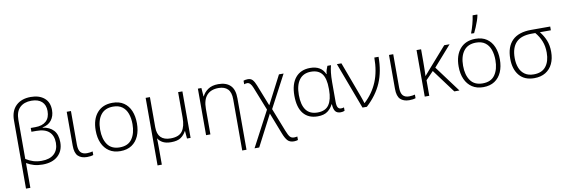

<svg xmlns="http://www.w3.org/2000/svg" viewBox="-67 -1362 6364 2158"><g transform="rotate(-10 3115.5 -283.0)"><path d="M318.8 -765.1Q415 -765.1 472.4 -717Q529.8 -668.9 529.8 -578.6Q529.8 -509.3 493.4 -462.9Q457 -416.5 390.6 -404.8V-401.9Q470.7 -391.1 514.6 -343Q558.6 -294.9 558.6 -206.5Q558.6 -108.4 495.4 -51Q432.1 6.3 320.3 6.3Q267.1 6.3 223.4 -5.9Q179.7 -18.1 138.2 -43V240.2H88.4V-538.1Q88.4 -646.5 150.4 -705.8Q212.4 -765.1 318.8 -765.1ZM318.4 -722.2Q235.4 -722.2 186.8 -675.8Q138.2 -629.4 138.2 -534.2V-89.4Q178.7 -64 221.4 -50.3Q264.2 -36.6 317.4 -36.6Q410.2 -36.6 459.5 -82.3Q508.8 -127.9 508.8 -209Q508.8 -290 461.4 -334.2Q414.1 -378.4 315.9 -378.4H259.3V-421.9H312Q391.6 -421.9 435.1 -461.4Q478.5 -501 478.5 -577.1Q478.5 -646.5 437 -684.3Q395.5 -722.2 318.4 -722.2Z M737.3 -530.8V-148.9Q737.3 -86.9 760.7 -59.8Q784.2 -32.7 832.5 -32.7Q850.1 -32.7 868.2 -35.4Q886.2 -38.1 898.4 -41.5V-0.5Q870.6 9.8 827.1 9.8Q761.7 9.8 725.3 -24.9Q689 -59.6 689 -144V-530.8Z M1443.8 -266.1Q1443.8 -184.1 1417 -122.1Q1390.1 -60.1 1337.4 -25.1Q1284.7 9.8 1207 9.8Q1132.8 9.8 1080.6 -24.9Q1028.3 -59.6 1000.7 -121.6Q973.1 -183.6 973.1 -266.1Q973.1 -394.5 1036.4 -467.8Q1099.6 -541 1211.9 -541Q1289.1 -541 1340.6 -505.9Q1392.1 -470.7 1418 -408.9Q1443.8 -347.2 1443.8 -266.1ZM1023.9 -266.1Q1023.9 -161.1 1068.8 -97.2Q1113.8 -33.2 1208 -33.2Q1303.7 -33.2 1348.4 -97.7Q1393.1 -162.1 1393.1 -266.1Q1393.1 -333 1374.5 -385.3Q1356 -437.5 1315.9 -467.5Q1275.9 -497.6 1211.4 -497.6Q1118.7 -497.6 1071.3 -436Q1023.9 -374.5 1023.9 -266.1Z M2009.3 -530.8V0H1968.3L1960.9 -85.9H1958Q1936.5 -44.4 1898.2 -17.3Q1859.9 9.8 1786.1 9.8Q1730 9.8 1694.1 -8.5Q1658.2 -26.9 1639.6 -57.6H1636.7Q1637.7 -38.6 1638.2 -12.7Q1638.7 13.2 1638.7 43V240.2H1589.8V-530.8H1638.7V-187Q1638.7 -33.2 1788.1 -33.2Q1884.3 -33.2 1922.4 -86.4Q1960.4 -139.6 1960.4 -238.3V-530.8Z M2419.9 -541Q2509.3 -541 2557.1 -494.1Q2605 -447.3 2605 -347.2V240.2H2556.2V-344.2Q2556.2 -423.3 2520 -460.4Q2483.9 -497.6 2415 -497.6Q2327.6 -497.6 2281.5 -446.5Q2235.4 -395.5 2235.4 -292.5V0H2186V-530.8H2226.1L2233.4 -434.1H2236.3Q2257.3 -478.5 2302.7 -509.8Q2348.1 -541 2419.9 -541Z M2755.9 -538.1Q2791.5 -538.1 2811 -515.9Q2830.6 -493.7 2846.7 -452.1L2943.8 -207L3111.3 -530.8H3164.1L2967.8 -159.2L3071.8 105.5Q3091.8 157.2 3108.9 177.2Q3126 197.3 3156.2 197.3Q3167.5 197.3 3176.8 195.8Q3186 194.3 3193.4 192.9V232.9Q3185.1 235.4 3174.1 237.8Q3163.1 240.2 3148.4 240.2Q3099.6 240.2 3074.7 212.4Q3049.8 184.6 3028.3 128.4L2934.1 -114.3L2750 240.2H2696.8L2910.2 -164.1L2804.2 -431.2Q2779.3 -495.6 2742.2 -495.6Q2732.4 -495.6 2723.9 -493.7Q2715.3 -491.7 2707 -488.8V-529.8Q2715.3 -532.7 2727.5 -535.4Q2739.7 -538.1 2755.9 -538.1Z M3460 9.8Q3354 9.8 3297.1 -59.8Q3240.2 -129.4 3240.2 -263.7Q3240.2 -397.5 3300.3 -469.2Q3360.4 -541 3467.8 -541Q3594.7 -541 3636.7 -440.9H3640.1Q3641.1 -464.4 3648.2 -487.8Q3655.3 -511.2 3664.1 -530.8H3705.1Q3695.8 -497.6 3690.2 -450Q3684.6 -402.3 3684.6 -339.8V-118.7Q3684.6 -69.8 3696.8 -51.3Q3709 -32.7 3731.9 -32.7Q3750.5 -32.7 3766.6 -38.1V0.5Q3759.3 4.4 3746.8 7.1Q3734.4 9.8 3721.7 9.8Q3680.7 9.8 3661.4 -14.4Q3642.1 -38.6 3638.7 -96.2H3634.8Q3614.7 -52.7 3573.5 -21.5Q3532.2 9.8 3460 9.8ZM3465.3 -33.2Q3556.2 -33.2 3595.9 -92.3Q3635.7 -151.4 3635.7 -259.3V-275.4Q3635.7 -391.6 3595.2 -444.6Q3554.7 -497.6 3469.7 -497.6Q3382.8 -497.6 3336.9 -436.8Q3291 -376 3291 -263.2Q3291 -150.4 3334 -91.8Q3377 -33.2 3465.3 -33.2Z M3772.5 -530.8H3824.2L3971.7 -133.8Q3978.5 -115.2 3987.3 -89.6Q3996.1 -64 4001.5 -46.4H4003.9Q4101.6 -136.7 4150.6 -254.6Q4199.7 -372.6 4199.7 -530.8H4248Q4248 -363.3 4193.6 -236.1Q4139.2 -108.9 4021 0H3971.2Z M4415.5 -530.8V-148.9Q4415.5 -86.9 4439 -59.8Q4462.4 -32.7 4510.7 -32.7Q4528.3 -32.7 4546.4 -35.4Q4564.5 -38.1 4576.7 -41.5V-0.5Q4548.8 9.8 4505.4 9.8Q4439.9 9.8 4403.6 -24.9Q4367.2 -59.6 4367.2 -144V-530.8Z M5058.6 -530.8 4855 -299.8 5077.6 0H5019L4820.3 -267.6L4733.4 -177.7V0H4681.6V-530.8H4733.4V-389.2Q4733.4 -344.7 4732.4 -303.5Q4731.4 -262.2 4730 -225.1Q4744.6 -241.7 4756.1 -255.4Q4767.6 -269 4781.2 -284.7L4997.6 -530.8Z M5585.9 -266.1Q5585.9 -184.1 5559.1 -122.1Q5532.2 -60.1 5479.5 -25.1Q5426.8 9.8 5349.1 9.8Q5274.9 9.8 5222.7 -24.9Q5170.4 -59.6 5142.8 -121.6Q5115.2 -183.6 5115.2 -266.1Q5115.2 -394.5 5178.5 -467.8Q5241.7 -541 5354 -541Q5431.2 -541 5482.7 -505.9Q5534.2 -470.7 5560.1 -408.9Q5585.9 -347.2 5585.9 -266.1ZM5166 -266.1Q5166 -161.1 5210.9 -97.2Q5255.9 -33.2 5350.1 -33.2Q5445.8 -33.2 5490.5 -97.7Q5535.2 -162.1 5535.2 -266.1Q5535.2 -333 5516.6 -385.3Q5498 -437.5 5458 -467.5Q5418 -497.6 5353.5 -497.6Q5260.7 -497.6 5213.4 -436Q5166 -374.5 5166 -266.1ZM5319.8 -606V-615.2Q5335 -653.3 5349.6 -707.3Q5364.3 -761.2 5370.1 -806.2H5423.3V-796.4Q5418 -769 5406.2 -734.9Q5394.5 -700.7 5379.9 -666.5Q5365.2 -632.3 5352.1 -606Z M6168.5 -249.5Q6168.5 -171.9 6140.9 -113.5Q6113.3 -55.2 6060.3 -22.7Q6007.3 9.8 5931.2 9.8Q5820.3 9.8 5761 -61Q5701.7 -131.8 5701.7 -251Q5701.7 -388.2 5773.9 -459.5Q5846.2 -530.8 5988.3 -530.8H6207V-487.8H6081.5Q6121.6 -439 6145 -381.8Q6168.5 -324.7 6168.5 -249.5ZM5752.4 -251Q5752.4 -187.5 5771.7 -138.4Q5791 -89.4 5831.1 -61.3Q5871.1 -33.2 5933.1 -33.2Q6025.9 -33.2 6071.8 -91.6Q6117.7 -149.9 6117.7 -249Q6117.7 -322.3 6094.7 -379.9Q6071.8 -437.5 6029.3 -487.8H5988.3Q5866.7 -487.8 5809.6 -428Q5752.4 -368.2 5752.4 -251Z"/></g></svg>

Font: Open Sans Light
Style: Regular
Weight: 300
Designer: Monotype Design Team
Foundry: Monotype Imaging Inc.
Version: Version 3.000; ttfautohint (v1.8.4)